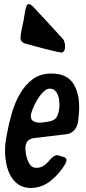

<svg xmlns="http://www.w3.org/2000/svg" viewBox="-20 -926 426 953"><path d="M105 -710Q82 -716 82 -740Q82 -752 87 -777Q89 -788 91.5 -799Q94 -810 96 -819L106 -878Q108 -884 109.5 -889.5Q111 -895 113 -900Q117 -906 122 -906Q132 -906 147 -890Q184 -851 220 -811.5Q256 -772 292 -733Q297 -728 300 -717Q303 -706 303 -696Q303 -680 297.5 -672.5Q292 -665 286 -665Q280 -665 256 -670.5Q232 -676 201 -684Q170 -692 143 -699.5Q116 -707 105 -710ZM132 7Q98 7 73.5 -9Q49 -25 34 -51Q19 -77 12 -110.5Q5 -144 5 -179Q5 -199 7.5 -219Q10 -239 14 -259Q23 -310 38.5 -363.5Q54 -417 79.5 -461Q105 -505 142.5 -533Q180 -561 235 -561Q309 -561 341 -515Q373 -469 373 -394Q373 -387 372.5 -375Q372 -363 370.5 -349.5Q369 -336 367.5 -323.5Q366 -311 363 -305Q357 -287 343 -274.5Q329 -262 311 -260L151 -241Q106 -236 106 -190Q106 -181 108 -166Q110 -151 115 -137Q119 -123 129.5 -108Q140 -93 161 -93Q184 -93 200 -106Q204 -108 207.5 -111.5Q211 -115 214 -118Q219 -121 225 -130Q231 -136 235.5 -140.5Q240 -145 245 -149Q256 -156 264 -156Q266 -156 272 -154Q277 -153 289 -149Q297 -147 303.5 -143Q310 -139 310 -130Q310 -126 305 -114Q276 -64 231.5 -28.5Q187 7 132 7ZM133 -352Q133 -329 148.5 -323Q164 -317 173 -317Q185 -317 198 -319Q211 -321 223 -323Q255 -328 265 -352Q275 -376 275 -404Q275 -416 273.5 -430Q272 -444 266.5 -456.5Q261 -469 251.5 -477.5Q242 -486 227 -486Q210 -486 193 -468Q176 -450 162.5 -427Q149 -404 141 -382Q133 -360 133 -352Z"/></svg>

Font: Bangerz
Style: Regular
Weight: 400
Designer: vernon adams
Foundry: Vernon Adams
Version: Version 2.10;February 7, 2025;FontCreator 13.0.0.2683 64-bit